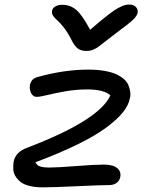

<svg xmlns="http://www.w3.org/2000/svg" viewBox="-20 -803 647 833"><path d="M541 -783.2Q559.6 -783.2 569.6 -772.7Q579.6 -762.2 577.1 -747.1Q574.7 -734.4 557.4 -717.5Q540 -700.7 479 -655.8Q460 -641.6 436.3 -622.8Q412.6 -604 404.3 -598.1Q396 -592.3 383.3 -587.2Q370.6 -582 356 -582Q331.5 -582 317.4 -592.5Q303.2 -603 289.1 -631.8Q274.4 -661.1 256.8 -683.6Q239.3 -706.1 228 -715.3Q216.8 -724.6 210.2 -734.9Q203.6 -745.1 206.1 -756.8Q208 -768.1 220.2 -775.1Q232.4 -782.2 249 -782.2Q284.7 -782.2 310.3 -760.7Q335.9 -739.3 371.1 -673.8Q415.5 -712.4 445.6 -735.8Q475.6 -759.3 493.9 -768.8Q512.2 -778.3 521 -780.8Q529.8 -783.2 541 -783.2ZM164.1 9.8Q131.8 9.8 107.2 3.4Q82.5 -2.9 68.8 -13.9Q55.2 -24.9 46.6 -39.3Q38.1 -53.7 37.6 -69.6Q37.1 -85.4 39.1 -102.1Q47.9 -144 98.1 -162.1Q410.2 -281.2 459 -389.2Q430.7 -415 358.9 -415Q310.5 -415 264.6 -407Q218.8 -398.9 186.3 -390.9Q153.8 -382.8 138.2 -382.8Q124 -382.8 115.5 -398.4Q106.9 -414.1 109.9 -434.1Q113.8 -449.7 121.8 -457.8Q129.9 -465.8 147.9 -470.2Q260.3 -501 363.8 -501Q401.4 -501 431.6 -495.8Q461.9 -490.7 481.9 -481.9Q502 -473.1 516.4 -460.9Q530.8 -448.7 536.6 -434.8Q542.5 -420.9 544.9 -405.5Q547.4 -390.1 543 -375Q537.6 -346.2 512.9 -315.4Q488.3 -284.7 441.4 -249.8Q394.5 -214.8 316.4 -176.5Q238.3 -138.2 133.8 -99.1Q140.1 -85.4 154.1 -80.8Q168 -76.2 194.8 -76.2Q229.5 -76.2 309.8 -82.5Q390.1 -88.9 430.2 -88.9Q469.7 -88.9 487.8 -74.2Q505.9 -59.6 502 -36.1Q499 -19.5 486.3 -9.8Q473.6 0 453.1 0Q416 0 314 4.9Q211.9 9.8 164.1 9.8Z"/></svg>

Font: Shantell Sans Normal
Style: Italic
Weight: 400
Italic angle: -11.31°
Designer: Stephen Nixon, Anya Danilova, Shantell Martin
Foundry: Arrow Type
Version: Version 1.006;[559af2be0]